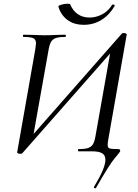

<svg xmlns="http://www.w3.org/2000/svg" viewBox="-20 -811 737 1029"><path d="M331 -613Q296 -613 279 -607Q262 -601 253.5 -586.5Q245 -572 240 -542L160 -93L634 -632Q637 -634 646 -634Q651 -634 655.5 -631Q660 -628 659 -625L563 -79Q557 -48 557 -34Q557 -19 567.5 -15.5Q578 -12 615 -12Q620 -12 622.5 -8.5Q625 -5 624 0Q623 4 594.5 37.5Q566 71 494 197Q494 198 491 198Q487 198 484.5 195.5Q482 193 484 190Q545 90 545 45Q545 21 527.5 10.5Q510 0 474 0H400Q398 0 398 -6Q398 -12 400 -12Q435 -12 452.5 -18Q470 -24 478.5 -38.5Q487 -53 492 -83L570 -524L98 12Q96 13 92 13H86Q81 13 76 10.5Q71 8 72 5L169 -546Q173 -572 173 -578Q173 -599 159 -606Q145 -613 106 -613Q103 -613 103 -619Q103 -625 105 -625L154 -624Q192 -622 216 -622Q246 -622 288 -624L331 -625Q333 -625 333 -619Q333 -613 331 -613ZM309 -786Q326 -791 343 -791Q355 -791 356 -788Q370 -754 396.5 -735.5Q423 -717 460 -717Q494 -717 526.5 -733.5Q559 -750 581 -785Q582 -787 585 -787Q589 -787 592.5 -784.5Q596 -782 595 -780Q567 -731 524 -704.5Q481 -678 430 -678Q376 -678 341 -704.5Q306 -731 293 -775Q291 -781 309 -786Z"/></svg>

Font: CormorantInfant-MediumItalic
Style: Italic
Weight: 500
Italic angle: -10°
Designer: Christian Thalmann (Catharsis Fonts)
Foundry: Catharsis Fonts
Version: Version 3.303